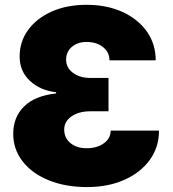

<svg xmlns="http://www.w3.org/2000/svg" viewBox="-20 -757 709 787"><path d="M336.9 9.8Q248 9.8 179.7 -18.1Q111.3 -45.9 72.8 -95.5Q34.2 -145 34.2 -209Q34.2 -275.9 78.1 -320.1Q122.1 -364.3 210 -374V-378.9Q145 -386.2 102.8 -425.5Q60.5 -464.8 60.5 -525.4Q60.5 -586.9 95.7 -634.8Q130.9 -682.6 192.6 -710Q254.4 -737.3 335 -737.3Q417.5 -737.3 481.4 -708.3Q545.4 -679.2 581.8 -627.9Q618.2 -576.7 618.2 -509.8H428.7Q428.7 -543 402.3 -564Q376 -585 335 -585Q297.9 -585 274.4 -564.7Q251 -544.4 251 -512.7Q251 -480 278.8 -458.7Q306.6 -437.5 350.6 -437.5H424.8V-300.8H350.6Q302.7 -300.8 272.9 -279.8Q243.2 -258.8 243.2 -225.6Q243.2 -191.9 268.6 -170.7Q293.9 -149.4 335 -149.4Q377.9 -149.4 405.8 -169.7Q433.6 -189.9 433.6 -221.7H631.8Q631.8 -153.8 594 -101.6Q556.2 -49.3 489.5 -19.8Q422.9 9.8 336.9 9.8Z"/></svg>

Font: Inter Black
Style: Regular
Weight: 900
Designer: Rasmus Andersson
Foundry: rsms
Version: Version 4.000;git-a52131595